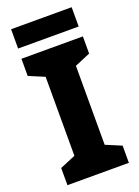

<svg xmlns="http://www.w3.org/2000/svg" viewBox="-164 -950 740 1019"><g transform="rotate(-20 206.5 -440.0)"><path d="M380 0H33V-97L121 -134V-580L33 -617V-714H380V-617L292 -580V-134L380 -97ZM377 -880V-771H35V-880Z"/></g></svg>

Font: Noto Sans Gurmukhi UI ExtraBold
Style: Regular
Weight: 800
Designer: Jelle Bosma - Monotype Design Team
Foundry: Monotype Imaging Inc.
Version: Version 2.004; ttfautohint (v1.8.4.7-5d5b)